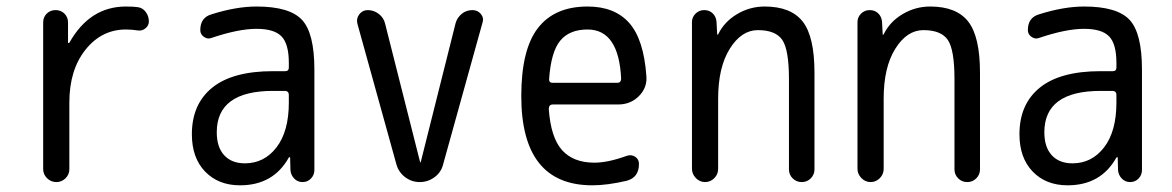

<svg xmlns="http://www.w3.org/2000/svg" viewBox="-20 -550 3540 580"><path d="M150.4 0Q133.8 0 122.1 -11.7Q110.4 -23.4 110.4 -39.1V-482.4Q110.4 -498 121.1 -508.8Q131.8 -519.5 147.9 -519.5Q164.1 -519.5 174.8 -508.8Q185.5 -498 185.5 -482.4V-420.9Q185.5 -419.9 186.5 -419.9Q188.5 -419.9 189.5 -420.9Q251 -530.3 360.4 -530.3Q384.8 -530.3 396.5 -528.3Q411.1 -526.4 420.4 -513.7Q429.7 -501 429.7 -485.4Q429.7 -472.7 419.4 -464.4Q409.2 -456.1 396.5 -458Q378.9 -460.9 360.4 -460.9Q287.1 -460.9 238.3 -399.9Q189.5 -338.9 189.5 -240.2V-39.1Q189.5 -22.5 177.7 -11.2Q166 0 150.4 0Z M804.7 -275.4Q634.8 -275.4 634.8 -150.4Q634.8 -105.5 657.2 -81.1Q679.7 -56.6 719.7 -56.6Q778.3 -56.6 815.4 -105Q852.5 -153.3 852.5 -240.2V-263.7Q852.5 -274.4 841.8 -275.4ZM705.1 9.8Q639.6 9.8 599.6 -31.7Q559.6 -73.2 559.6 -144.5Q559.6 -235.4 621.1 -285.2Q682.6 -335 804.7 -335H841.8Q852.5 -335 852.5 -345.7V-360.4Q852.5 -417 830.6 -439.9Q808.6 -462.9 754.9 -462.9Q700.2 -462.9 619.1 -435.5Q607.4 -430.7 596.2 -438.5Q585 -446.3 585 -459Q585 -497.1 619.1 -506.8Q693.4 -530.3 754.9 -530.3Q854.5 -530.3 892.1 -490.2Q929.7 -450.2 929.7 -339.8V-36.1Q929.7 -21.5 919.4 -10.7Q909.2 0 894 0Q878.9 0 868.7 -10.7Q858.4 -21.5 857.4 -36.1L856.4 -74.2Q856.4 -75.2 855.5 -75.2Q853.5 -75.2 852.5 -74.2Q805.7 9.8 705.1 9.8Z M1177.7 -52.7 1059.6 -478.5Q1055.7 -494.1 1065.4 -506.8Q1075.2 -519.5 1090.8 -519.5Q1109.4 -519.5 1124.5 -507.8Q1139.6 -496.1 1143.6 -477.5L1249 -60.5Q1249 -59.6 1250 -59.6Q1251 -59.6 1251 -60.5L1356.4 -480.5Q1361.3 -497.1 1375 -508.3Q1388.7 -519.5 1407.2 -519.5Q1422.9 -519.5 1432.6 -507.8Q1442.4 -496.1 1437.5 -481.4L1318.4 -52.7Q1312.5 -29.3 1292.5 -14.6Q1272.5 0 1248 0Q1223.6 0 1204.1 -14.6Q1184.6 -29.3 1177.7 -52.7Z M1754.9 -460.9Q1700.2 -460.9 1672.4 -427.2Q1644.5 -393.6 1638.7 -310.5Q1638.7 -299.8 1649.4 -299.8H1844.7Q1855.5 -299.8 1856.4 -311.5Q1849.6 -460.9 1754.9 -460.9ZM1769.5 9.8Q1554.7 9.8 1554.7 -259.8Q1554.7 -400.4 1605 -465.3Q1655.3 -530.3 1754.9 -530.3Q1836.9 -530.3 1880.9 -480.5Q1924.8 -430.7 1932.6 -320.3Q1935.5 -285.2 1910.2 -259.8Q1884.8 -234.4 1847.7 -234.4H1649.4Q1638.7 -234.4 1637.7 -221.7Q1643.6 -134.8 1677.7 -96.7Q1711.9 -58.6 1775.4 -58.6Q1816.4 -58.6 1873 -79.1Q1886.7 -84 1898.4 -76.7Q1910.2 -69.3 1910.2 -54.7Q1910.2 -13.7 1873 -3.9Q1814.5 9.8 1769.5 9.8Z M2070.3 -40V-483.4Q2070.3 -498 2081.1 -508.8Q2091.8 -519.5 2107.4 -519.5Q2123 -519.5 2133.3 -509.3Q2143.6 -499 2144.5 -483.4L2146.5 -446.3Q2146.5 -445.3 2147.5 -445.3Q2149.4 -445.3 2149.4 -446.3Q2168 -484.4 2206.5 -507.3Q2245.1 -530.3 2290 -530.3Q2369.1 -530.3 2404.8 -484.9Q2440.4 -439.5 2440.4 -330.1V-38.1Q2440.4 -22.5 2429.2 -11.2Q2418 0 2401.9 0Q2385.7 0 2374.5 -11.2Q2363.3 -22.5 2363.3 -38.1V-311.5Q2363.3 -399.4 2343.3 -429.2Q2323.2 -459 2269.5 -459Q2219.7 -459 2184.6 -402.8Q2149.4 -346.7 2149.4 -252V-40Q2149.4 -23.4 2137.7 -11.7Q2126 0 2109.9 0Q2093.8 0 2082 -12.2Q2070.3 -24.4 2070.3 -40Z M2570.3 -40V-483.4Q2570.3 -498 2581.1 -508.8Q2591.8 -519.5 2607.4 -519.5Q2623 -519.5 2633.3 -509.3Q2643.6 -499 2644.5 -483.4L2646.5 -446.3Q2646.5 -445.3 2647.5 -445.3Q2649.4 -445.3 2649.4 -446.3Q2668 -484.4 2706.5 -507.3Q2745.1 -530.3 2790 -530.3Q2869.1 -530.3 2904.8 -484.9Q2940.4 -439.5 2940.4 -330.1V-38.1Q2940.4 -22.5 2929.2 -11.2Q2918 0 2901.9 0Q2885.7 0 2874.5 -11.2Q2863.3 -22.5 2863.3 -38.1V-311.5Q2863.3 -399.4 2843.3 -429.2Q2823.2 -459 2769.5 -459Q2719.7 -459 2684.6 -402.8Q2649.4 -346.7 2649.4 -252V-40Q2649.4 -23.4 2637.7 -11.7Q2626 0 2609.9 0Q2593.8 0 2582 -12.2Q2570.3 -24.4 2570.3 -40Z M3304.7 -275.4Q3134.8 -275.4 3134.8 -150.4Q3134.8 -105.5 3157.2 -81.1Q3179.7 -56.6 3219.7 -56.6Q3278.3 -56.6 3315.4 -105Q3352.5 -153.3 3352.5 -240.2V-263.7Q3352.5 -274.4 3341.8 -275.4ZM3205.1 9.8Q3139.6 9.8 3099.6 -31.7Q3059.6 -73.2 3059.6 -144.5Q3059.6 -235.4 3121.1 -285.2Q3182.6 -335 3304.7 -335H3341.8Q3352.5 -335 3352.5 -345.7V-360.4Q3352.5 -417 3330.6 -439.9Q3308.6 -462.9 3254.9 -462.9Q3200.2 -462.9 3119.1 -435.5Q3107.4 -430.7 3096.2 -438.5Q3085 -446.3 3085 -459Q3085 -497.1 3119.1 -506.8Q3193.4 -530.3 3254.9 -530.3Q3354.5 -530.3 3392.1 -490.2Q3429.7 -450.2 3429.7 -339.8V-36.1Q3429.7 -21.5 3419.4 -10.7Q3409.2 0 3394 0Q3378.9 0 3368.7 -10.7Q3358.4 -21.5 3357.4 -36.1L3356.4 -74.2Q3356.4 -75.2 3355.5 -75.2Q3353.5 -75.2 3352.5 -74.2Q3305.7 9.8 3205.1 9.8Z"/></svg>

Font: Rounded-X Mgen+ 1m regular
Style: Regular
Weight: 400
Designer: [Source Han Sans]
Ryoko NISHIZUKA  (kana & ideographs); Paul D. Hunt (Latin, Greek & Cyrillic); Wenlong ZHANG  (bopomofo
Version: Version 1.059.20150602